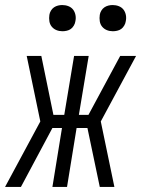

<svg xmlns="http://www.w3.org/2000/svg" viewBox="-43 -742 563 762"><path d="M411 0H353L304 -234H261L223 0H165L203 -234H165L40 0H-23L117 -260L63 -520H121L169 -286H212L251 -520H309L270 -286H308L434 -520H497L357 -260ZM405 -618Q392 -618 381 -622.5Q370 -627 362.5 -636Q355 -645 353 -657.5Q351 -670 353 -683Q354 -691 359 -699.5Q364 -708 371.5 -713Q379 -718 387.5 -720Q396 -722 404 -722Q417 -722 428.5 -717.5Q440 -713 447 -704Q454 -695 456.5 -682.5Q459 -670 456 -657Q455 -649 450 -640.5Q445 -632 438 -627Q431 -622 422 -620Q413 -618 405 -618ZM205 -618Q192 -618 181 -622.5Q170 -627 162.5 -636Q155 -645 153 -657.5Q151 -670 153 -683Q154 -691 159 -699.5Q164 -708 171.5 -713Q179 -718 187.5 -720Q196 -722 204 -722Q217 -722 228.5 -717.5Q240 -713 247 -704Q254 -695 256.5 -682.5Q259 -670 256 -657Q255 -649 250 -640.5Q245 -632 238 -627Q231 -622 222 -620Q213 -618 205 -618Z"/></svg>

Font: Iosevka Term Curly Light
Style: Italic
Weight: 300
Italic angle: -9°
Designer: Belleve Invis
Foundry: Belleve Invis
Version: Version 32.3.0